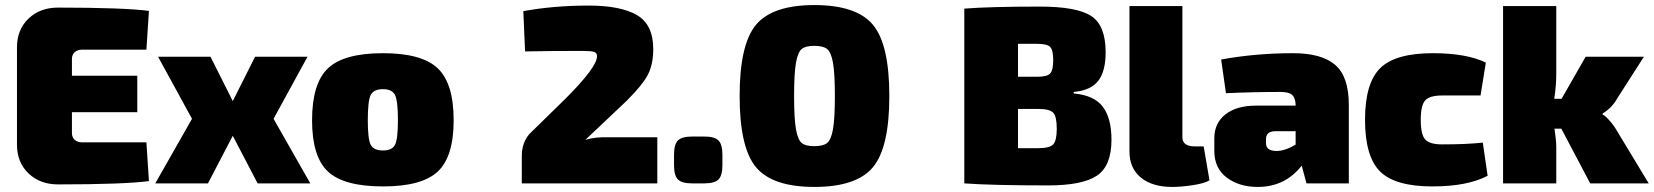

<svg xmlns="http://www.w3.org/2000/svg" viewBox="-20 -724 6529 758"><path d="M558 -162 568 -9Q468 4 209 4Q138 4 92.5 -39.5Q47 -83 47 -153V-537Q47 -607 92.5 -650.5Q138 -694 209 -694Q468 -694 568 -681L558 -528H305Q286 -528 275 -518Q264 -508 264 -492V-425H522V-281H264V-198Q264 -182 275 -172Q286 -162 305 -162Z M997 0 899 -188 801 0H593L738 -255L604 -500H811L899 -325L987 -500H1194L1060 -255L1205 0Z M1492 -514Q1645 -514 1708 -454.5Q1771 -395 1771 -249Q1771 -105 1708 -46.5Q1645 12 1492 12Q1338 12 1275 -46.5Q1212 -105 1212 -249Q1212 -395 1275 -454.5Q1338 -514 1492 -514ZM1492 -372Q1455 -372 1443.5 -349Q1432 -326 1432 -249Q1432 -175 1443.5 -152.5Q1455 -130 1492 -130Q1528 -130 1539.5 -152.5Q1551 -175 1551 -249Q1551 -326 1539.5 -349Q1528 -372 1492 -372Z M2053 -521 2046 -680Q2166 -702 2304 -702Q2430 -702 2494.5 -664.5Q2559 -627 2559 -530Q2559 -473 2539.5 -432.5Q2520 -392 2454 -326L2291 -172Q2331 -184 2383 -182H2575V0H2040V-108Q2040 -160 2070 -195L2214 -336Q2337 -459 2337 -502Q2337 -516 2324.5 -519.5Q2312 -523 2276 -523Q2151 -523 2053 -521Z M2713 -185H2760Q2801 -185 2816.5 -169.5Q2832 -154 2832 -113V-72Q2832 -31 2816.5 -15.5Q2801 0 2760 0H2713Q2672 0 2656.5 -15.5Q2641 -31 2641 -72V-113Q2641 -154 2656.5 -169.5Q2672 -185 2713 -185Z M3195 -704Q3361 -704 3426 -626.5Q3491 -549 3491 -345Q3491 -141 3426 -63.5Q3361 14 3195 14Q3030 14 2965 -63.5Q2900 -141 2900 -345Q2900 -549 2965 -626.5Q3030 -704 3195 -704ZM3194 -543Q3160 -543 3145 -530.5Q3130 -518 3122.5 -476.5Q3115 -435 3115 -345Q3115 -255 3122.5 -213.5Q3130 -172 3145 -159.5Q3160 -147 3194 -147Q3230 -147 3245.5 -159.5Q3261 -172 3268.5 -213.5Q3276 -255 3276 -345Q3276 -435 3268.5 -476.5Q3261 -518 3245.5 -530.5Q3230 -543 3194 -543Z M4219 -361V-355Q4299 -348 4333.5 -303Q4368 -258 4368 -172Q4368 -69 4310.5 -30.5Q4253 8 4118 8Q3899 8 3787 0V-690Q3889 -698 4085 -698Q4232 -698 4288.5 -660.5Q4345 -623 4345 -518Q4345 -442 4315.5 -404.5Q4286 -367 4219 -361ZM3999 -421H4076Q4114 -421 4126 -434Q4138 -447 4138 -487Q4138 -527 4125.5 -539Q4113 -551 4074 -551H3999ZM3999 -139H4079Q4124 -139 4138 -154Q4152 -169 4152 -216Q4152 -264 4138 -279Q4124 -294 4078 -294H3999Z M4648 -700V-182Q4648 -146 4698 -146H4732L4755 -12Q4735 0 4689.5 7Q4644 14 4608 14Q4529 14 4484 -23Q4439 -60 4439 -126V-700Z M4820 -356 4801 -489Q4937 -514 5086 -514Q5197 -514 5251 -468Q5305 -422 5305 -310V0H5138L5119 -70Q5053 14 4946 14Q4872 14 4823 -23Q4774 -60 4774 -128V-178Q4774 -238 4818 -272.5Q4862 -307 4939 -307H5095V-311Q5094 -338 5081 -349.5Q5068 -361 5036 -361Q4926 -361 4820 -356ZM4978 -175V-159Q4978 -128 5020 -128Q5053 -128 5095 -153V-206H5016Q4978 -206 4978 -175Z M5834 -161 5853 -30Q5773 12 5635 12Q5488 12 5428.5 -47Q5369 -106 5369 -251Q5369 -396 5429 -455Q5489 -514 5637 -514Q5769 -514 5846 -477L5825 -347H5673Q5624 -347 5606.5 -327.5Q5589 -308 5589 -251Q5589 -193 5606.5 -173.5Q5624 -154 5673 -154Q5771 -154 5834 -161Z M6144 -216H6117Q6124 -170 6124 -143V0H5914V-700H6124V-432Q6124 -385 6116 -334H6145L6240 -500H6470L6365 -336Q6344 -298 6307 -276V-272Q6319 -266 6336.5 -245.5Q6354 -225 6365 -205L6489 0H6258Z"/></svg>

Font: Exo 2.0 Black
Style: Regular
Weight: 900
Designer: Natanael Gama
Version: Version 1.001;PS 001.001;hotconv 1.0.70;makeotf.lib2.5.58329